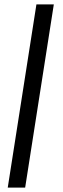

<svg xmlns="http://www.w3.org/2000/svg" viewBox="-20 -731 289 883"><path d="M95.7 131.8H15.6L147.5 -710.9H227.5Z"/></svg>

Font: RobotoDraft Medium
Style: Italic
Weight: 500
Italic angle: -12°
Version: Version 2.001152; 2014